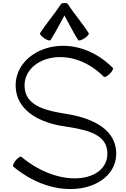

<svg xmlns="http://www.w3.org/2000/svg" viewBox="-20 -1206 849 1290"><path d="M320 -937C354 -990 382 -1047 413 -1102C444 -1047 471 -990 505 -937C509 -930 529 -936 548 -949C568 -962 580 -977 576 -983C534 -1050 480 -1110 438 -1176C433 -1184 423 -1187 413 -1185C403 -1187 393 -1184 388 -1176C345 -1110 292 -1050 249 -983C245 -977 258 -962 277 -949C297 -936 316 -930 320 -937ZM69 -87C393 185 792 56 759 -204C740 -353 577 -418 418 -442C298 -461 163 -491 147 -605C116 -810 439 -929 678 -690C684 -685 701 -694 718 -711C734 -727 744 -745 738 -750C452 -1036 47 -866 88 -595C109 -453 258 -380 407 -358C537 -338 686 -315 700 -196C726 11 399 78 123 -153C118 -157 101 -147 86 -129C71 -111 63 -92 69 -87Z"/></svg>

Font: Nupuram Expanded Light
Style: Regular
Weight: 300
Width: 7
Designer: Santhosh Thottingal (santhosh.thottingal@gmail.com)
Foundry: SMC
Version: Version 1.000